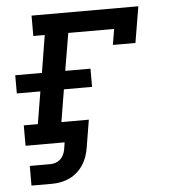

<svg xmlns="http://www.w3.org/2000/svg" viewBox="-51 -576 702 788"><g transform="rotate(-5 300.0 -182.5)"><path d="M47 165V84H132Q143 84 153.5 80.5Q164 77 172.5 69.5Q181 62 186 51.5Q191 41 193 31L198 0H37V-84H95L117 -217H20V-292H130L155 -446H108V-530H548L523 -381H430L441 -446H252L226 -292H330V-217H214L192 -84H305L286 31Q283 49 277 66.5Q271 84 260.5 100Q250 116 235.5 129Q221 142 203.5 150Q186 158 168 161.5Q150 165 132 165Z"/></g></svg>

Font: Iosevka Slab MdExObl
Style: Regular
Weight: 500
Width: 7
Italic angle: -9°
Monospace: yes
Designer: Belleve Invis
Foundry: Belleve Invis
Version: Version 11.1.1; ttfautohint (v1.8.3)